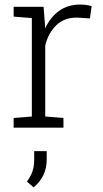

<svg xmlns="http://www.w3.org/2000/svg" viewBox="-20 -558 449 839"><path d="M39.6 0V-42.5L119.1 -48.8V-479L39.6 -485.4V-528.3H170.4L176.8 -447.8L177.2 -433.6Q199.7 -482.9 238.3 -510.5Q276.9 -538.1 330.6 -538.1Q343.8 -538.1 358.6 -535.9Q373.5 -533.7 380.4 -531.2L373 -477.5L318.8 -481Q262.7 -482.4 227.1 -448.7Q191.4 -415 177.7 -359.4V-48.8L257.3 -42.5V0ZM127 260.7 97.7 235.4Q114.3 212.9 121.8 191.2Q129.4 169.4 129.4 139.6V102.5H184.1V138.7Q184.1 176.8 169.7 206.8Q155.3 236.8 127 260.7Z"/></svg>

Font: Roboto Slab LO Light
Style: Regular
Weight: 300
Designer: Google
Version: Version 2.000